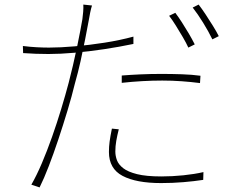

<svg xmlns="http://www.w3.org/2000/svg" viewBox="-20 -782 1040 839"><path d="M382 -758Q378 -746 374 -726.5Q370 -707 368 -694Q361 -656 352 -610Q343 -564 332 -514.5Q321 -465 307 -416Q294 -362 275 -299Q256 -236 235 -173Q214 -110 193 -55.5Q172 -1 153 37L117 25Q140 -15 163 -69Q186 -123 207.5 -184Q229 -245 247.5 -306Q266 -367 280 -420Q289 -454 298.5 -495Q308 -536 316.5 -576Q325 -616 331 -648.5Q337 -681 340 -698Q342 -712 343.5 -730.5Q345 -749 344 -762ZM194 -574Q243 -574 306.5 -579.5Q370 -585 437 -595.5Q504 -606 563 -622V-590Q501 -577 434.5 -567Q368 -557 305.5 -551.5Q243 -546 192 -546Q163 -546 136.5 -547Q110 -548 81 -550L80 -581Q112 -577 141 -575.5Q170 -574 194 -574ZM512 -452Q549 -455 593.5 -457Q638 -459 685 -459Q730 -459 774.5 -457.5Q819 -456 856 -451L854 -419Q815 -424 773.5 -427Q732 -430 689 -430Q647 -430 602 -427.5Q557 -425 512 -420ZM499 -217Q492 -189 488 -166Q484 -143 484 -120Q484 -101 491 -82Q498 -63 518.5 -47Q539 -31 579 -21Q619 -11 685 -11Q733 -11 781.5 -16Q830 -21 869 -30L868 4Q829 10 781.5 14Q734 18 684 18Q575 18 515.5 -13.5Q456 -45 456 -118Q456 -141 459 -163.5Q462 -186 469 -220ZM746 -726Q759 -709 774.5 -685Q790 -661 805 -635.5Q820 -610 831 -588L803 -574Q794 -594 779 -619.5Q764 -645 748.5 -670Q733 -695 719 -713ZM848 -762Q862 -744 878.5 -719Q895 -694 910.5 -669Q926 -644 936 -624L908 -610Q891 -645 867.5 -683Q844 -721 822 -749Z"/></svg>

Font: Noto Sans TC Thin
Style: Regular
Weight: 100
Designer: Ryoko NISHIZUKA 西塚涼子 (kana, bopomofo & ideographs); Paul D. Hunt (Latin, Greek & Cyrillic); Sandoll Communications 산돌커뮤니
Foundry: Adobe
Version: Version 2.004-H2;hotconv 1.0.118;makeotfexe 2.5.65603